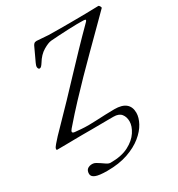

<svg xmlns="http://www.w3.org/2000/svg" viewBox="-232 -791 1117 1204"><g transform="rotate(-30 326.5 -189.0)"><path d="M192 275Q132 275 107 264.5Q82 254 82 234Q82 211 95 200.5Q108 190 130 190Q143 190 155 197Q167 204 179 212Q193 222 207.5 231.5Q222 241 235 241Q314 241 365 214.5Q416 188 441.5 149Q467 110 467 75Q467 43 450 21.5Q433 0 394 0Q386 0 361.5 0Q337 0 303.5 0.5Q270 1 234 1Q198 1 167 1Q151 1 117.5 1.5Q84 2 47.5 2.5Q11 3 -16 3Q-20 3 -19 -4Q-18 -11 -18 -11Q-16 -16 -2.5 -32.5Q11 -49 30 -69Q49 -89 64 -104Q133 -174 190.5 -234.5Q248 -295 302.5 -353Q357 -411 415 -471.5Q473 -532 542 -601Q546 -605 548 -610.5Q550 -616 533 -617Q517 -618 487 -617.5Q457 -617 421.5 -615.5Q386 -614 352.5 -612Q319 -610 294 -608Q272 -606 235.5 -584.5Q199 -563 172 -518Q165 -507 158.5 -500Q152 -493 145 -493Q139 -493 136 -499Q133 -505 133 -512Q133 -515 135 -522Q137 -529 141 -537Q150 -557 163 -584Q176 -611 183 -627Q188 -640 195 -646.5Q202 -653 213 -653Q225 -653 248.5 -650.5Q272 -648 297 -647Q333 -646 378.5 -646Q424 -646 455 -646Q494 -646 527 -646.5Q560 -647 592 -647.5Q624 -648 658 -649Q664 -649 669 -639.5Q674 -630 671 -627L594 -550Q524 -480 466.5 -423Q409 -366 356.5 -312Q304 -258 249 -199.5Q194 -141 130 -67Q107 -41 136 -38Q156 -36 180 -34Q204 -32 235 -32Q256 -32 288 -33.5Q320 -35 355.5 -36.5Q391 -38 422 -38Q477 -38 504 -15.5Q531 7 531 50Q531 84 510 123Q489 162 446.5 196.5Q404 231 340.5 253Q277 275 192 275Z"/></g></svg>

Font: EB Garamond
Style: Italic
Weight: 400
Italic angle: -17.2°
Designer: Georg Duffner and Octavio Pardo
Foundry: Georg Duffner
Version: Version 1.001